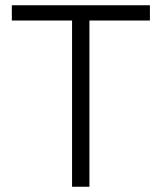

<svg xmlns="http://www.w3.org/2000/svg" viewBox="-20 -710 615 730"><path d="M550 -632V-690H25V-632H254V0H320V-632Z"/></svg>

Font: SnT
Style: Regular
Weight: 300
Designer: Natanael Gama
Version: Version 1.001;PS 001.001;hotconv 1.0.70;makeotf.lib2.5.58329